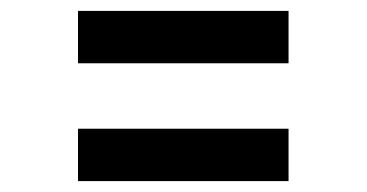

<svg xmlns="http://www.w3.org/2000/svg" viewBox="-20 -533 672 352"><path d="M509 -417H123V-513H509ZM509 -201H123V-297H509Z"/></svg>

Font: Wix Madefor Text SemiBold
Style: Regular
Weight: 600
Designer: Dalton Maag Ltd
Foundry: Dalton Maag Ltd
Version: Version 3.100